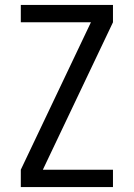

<svg xmlns="http://www.w3.org/2000/svg" viewBox="-20 -755 540 775"><path d="M64 0V-70L347 -665H64V-735H436V-665L153 -70H436V0Z"/></svg>

Font: Iosevka Julsh Curly
Style: Regular
Weight: 400
Designer: Belleve Invis
Foundry: Belleve Invis
Version: Version 15.0.2; ttfautohint (v1.8.4)